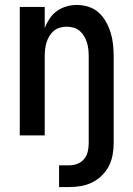

<svg xmlns="http://www.w3.org/2000/svg" viewBox="-20 -548 540 777"><path d="M219 209V121H260Q277 121 293 115Q309 109 320 96Q331 83 335 66Q339 49 339 32V-320Q339 -334 337.5 -348Q336 -362 332 -375.5Q328 -389 320.5 -401.5Q313 -414 302.5 -423Q292 -432 278 -436Q264 -440 250 -440Q236 -440 222 -436Q208 -432 197.5 -423Q187 -414 179.5 -401.5Q172 -389 168 -375.5Q164 -362 162.5 -348Q161 -334 161 -320V0H60V-520H161V-435Q169 -455 181 -473Q193 -491 210.5 -503.5Q228 -516 249 -522Q270 -528 291 -528Q315 -528 338.5 -520.5Q362 -513 379.5 -497Q397 -481 409 -459.5Q421 -438 428 -415Q435 -392 437.5 -368Q440 -344 440 -320V32Q440 56 435.5 80Q431 104 420 125Q409 146 391.5 163Q374 180 352.5 190.5Q331 201 307.5 205Q284 209 260 209Z"/></svg>

Font: Iosevka Curly Semibold
Style: Regular
Weight: 600
Monospace: yes
Designer: Belleve Invis
Foundry: Belleve Invis
Version: Version 22.1.2; ttfautohint (v1.8.4)